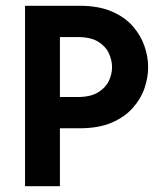

<svg xmlns="http://www.w3.org/2000/svg" viewBox="-20 -645 554 665"><path d="M66.7 0V-625H255.6Q320.8 -625 366.3 -605.6Q411.8 -586.1 439.6 -554.5Q467.4 -522.9 480.2 -485.8Q493.1 -448.6 493.1 -412.5Q493.1 -377.1 480.6 -339.9Q468.1 -302.8 439.9 -271.2Q411.8 -239.6 366.7 -220.1Q321.5 -200.7 255.6 -200.7H187.5V0ZM187.5 -309H248.6Q293.1 -309 319.1 -324.7Q345.1 -340.3 356.6 -363.9Q368.1 -387.5 368.1 -412.5Q368.1 -436.8 356.9 -460.8Q345.8 -484.7 319.8 -500.7Q293.8 -516.7 248.6 -516.7H187.5Z"/></svg>

Font: co2trust
Style: Bold
Weight: 700
Designer: Kristian Moeller
Foundry: Dicotype
Version: Version 1.000